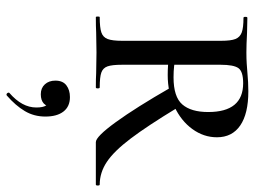

<svg xmlns="http://www.w3.org/2000/svg" viewBox="-117 -394 787 593"><g transform="rotate(90 276.5 -97.5)"><path d="M250 0Q222 0 206 -1L142 -2L80 -1Q63 0 33 0Q31 0 31 -6Q31 -12 33 -12Q65 -12 80 -17Q95 -22 100.5 -36.5Q106 -51 106 -81V-387Q106 -417 100.5 -431Q95 -445 80.5 -450.5Q66 -456 35 -456Q32 -456 32 -462Q32 -468 35 -468L81 -467Q119 -465 142 -465Q161 -465 176.5 -466Q192 -467 203 -468Q235 -471 262 -471Q331 -471 367.5 -446Q404 -421 404 -374Q404 -333 378.5 -298Q353 -263 309 -242.5Q265 -222 212 -222Q180 -222 157 -226L156 -247Q181 -240 219 -240Q279 -240 302.5 -267Q326 -294 326 -347Q326 -455 237 -455Q201 -455 190.5 -440.5Q180 -426 180 -385V-81Q180 -50 185 -36Q190 -22 204 -17Q218 -12 250 -12Q253 -12 253 -6Q253 0 250 0ZM550 0H419Q402 0 357 -62Q312 -124 250 -232L312 -253Q369 -159 408 -107.5Q447 -56 480 -34Q513 -12 550 -12Q553 -12 553 -6Q553 0 550 0ZM273 276Q269 276 267 272.5Q265 269 267 267Q312 228 312 184Q312 163 306 154Q300 145 288 142L309 132Q310 151 300 160.5Q290 170 271 170Q252 170 240.5 157.5Q229 145 229 125Q229 102 243.5 91Q258 80 280 80Q309 80 324.5 100Q340 120 340 156Q340 191 323 219.5Q306 248 275 275Z"/></g></svg>

Font: Cormorant SC Medium
Style: Regular
Weight: 500
Designer: Christian Thalmann (Catharsis Fonts)
Foundry: Catharsis Fonts
Version: Version 4.000